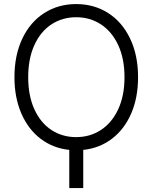

<svg xmlns="http://www.w3.org/2000/svg" viewBox="-20 -737 758 954"><path d="M393.6 7.8V197.3H324.2V7.8Q244.1 -0.5 182.4 -47.1Q120.6 -93.8 86.2 -172.9Q51.8 -252 51.8 -353.5Q51.8 -462.4 90.8 -544.9Q129.9 -627.4 199.7 -672.1Q269.5 -716.8 358.4 -716.8Q447.8 -716.8 517.6 -672.1Q587.4 -627.4 626.7 -544.9Q666 -462.4 666 -353.5Q666 -251.5 631.8 -172.9Q597.7 -94.2 535.9 -47.4Q474.1 -0.5 393.6 7.8ZM358.4 -651.4Q290 -651.4 235.8 -616Q181.6 -580.6 150.9 -513.2Q120.1 -445.8 120.1 -353.5Q120.1 -261.2 150.9 -193.8Q181.6 -126.5 235.6 -91.1Q289.6 -55.7 358.4 -55.7Q427.2 -55.7 481.7 -91.3Q536.1 -127 567.4 -194.3Q598.6 -261.7 598.6 -353.5Q598.6 -445.3 567.4 -512.7Q536.1 -580.1 481.7 -615.7Q427.2 -651.4 358.4 -651.4Z"/></svg>

Font: Pretendard Light
Style: Regular
Weight: 300
Designer: Base glyphs from Inter by Rasmus Andersson; Hangeul glyphs from Noto Sans CJK(Source Han Sans) by Jang Soo-young and Kan
Foundry: Kil Hyung-jin
Version: Version 1.309